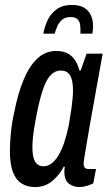

<svg xmlns="http://www.w3.org/2000/svg" viewBox="-20 -744 438 776"><path d="M121 12Q88 12 65 -4Q42 -20 31 -52Q20 -84 20 -133Q20 -171 24.5 -212.5Q29 -254 39 -297Q53 -368 75.5 -422Q98 -476 130.5 -507Q163 -538 207 -538Q236 -538 254.5 -527.5Q273 -517 284 -499.5Q295 -482 301 -459H306L330 -527H395L371 -395Q367 -370 360 -333Q353 -296 346 -255Q339 -214 332.5 -177Q326 -140 322 -114.5Q318 -89 318 -83Q318 -72 322.5 -66.5Q327 -61 337 -61H368L357 -3Q345 3 330 7.5Q315 12 301 12Q276 12 258 -2Q240 -16 240 -51Q240 -55 240.5 -59.5Q241 -64 242 -69L238 -71Q222 -39 192.5 -13.5Q163 12 121 12ZM156 -72Q173 -72 188 -83Q203 -94 216 -115.5Q229 -137 239.5 -168Q250 -199 258 -238Q265 -278 268.5 -303.5Q272 -329 273.5 -346.5Q275 -364 275 -378Q275 -405 270 -423Q265 -441 254 -450Q243 -459 225 -459Q204 -459 187 -442.5Q170 -426 157.5 -393Q145 -360 134 -310Q125 -267 120 -237.5Q115 -208 113 -187Q111 -166 111 -148Q111 -109 122 -90.5Q133 -72 156 -72ZM270 -724Q302 -724 320.5 -712.5Q339 -701 347.5 -682Q356 -663 356 -641Q356 -633 355.5 -625Q355 -617 353 -608H305Q306 -631 303.5 -645.5Q301 -660 292 -667.5Q283 -675 265 -675Q244 -675 231.5 -664.5Q219 -654 212 -638.5Q205 -623 201 -608H155Q160 -636 172.5 -662.5Q185 -689 209 -706.5Q233 -724 270 -724Z"/></svg>

Font: Archivo ExtraCondensed Medium
Style: Italic
Weight: 500
Width: 2
Italic angle: -10°
Designer: Hector Gatti
Foundry: Omnibus-Type
Version: Version 2.001